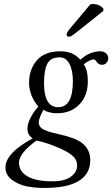

<svg xmlns="http://www.w3.org/2000/svg" viewBox="-20 -693 556 951"><path d="M161 3Q74 66 74 113Q74 156 116 180.5Q158 205 240 205Q301 205 331.5 182Q362 159 362 127Q362 101 343.5 82.5Q325 64 282 44Q221 16 161 3ZM415 -291Q415 -218 372.5 -175Q330 -132 263 -132Q222 -132 195 -149Q172 -106 172 -88Q172 -74 179.5 -64.5Q187 -55 203.5 -48Q220 -41 236 -37Q252 -33 279.5 -26.5Q307 -20 325 -14Q427 16 427 100Q427 238 199 238Q153 238 112.5 230Q72 222 39.5 198Q7 174 7 136Q7 66 142 -8Q116 -23 116 -56Q116 -81 132.5 -112Q149 -143 170 -165Q124 -220 124 -283Q124 -349 162.5 -394Q201 -439 280 -439Q342 -439 378 -397Q424 -439 477 -439Q494 -439 505 -429Q516 -419 516 -405Q516 -391 507 -381.5Q498 -372 485 -372Q468 -372 457 -389Q451 -399 442 -399Q436 -399 420.5 -391.5Q405 -384 395 -374Q415 -345 415 -291ZM341 -291Q341 -344 324 -376.5Q307 -409 276 -409Q230 -409 214 -376.5Q198 -344 198 -282Q198 -162 268 -162Q341 -162 341 -291ZM427 -671Q433 -673 441 -673Q472 -673 492 -650V-639L355 -530Q332 -511 322 -511Q316 -511 312.5 -515Q309 -519 310 -524Q312 -534 327 -552Z"/></svg>

Font: Linux Libertine O
Style: Italic
Weight: 400
Italic angle: -12°
Designer: Philipp H. Poll
Foundry: Philipp H. Poll
Version: Version 5.1.6